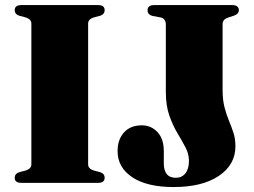

<svg xmlns="http://www.w3.org/2000/svg" viewBox="-20 -720 1001 756"><path d="M327 -72.5Q327 -55 351.5 -48L374.5 -42Q392 -36 392 -20Q392 0 366.5 0H64Q38 0 38 -20Q38 -36 56 -42L79 -48Q103.5 -55 103.5 -72.5V-627.5Q103.5 -645 79 -652L56 -658Q38 -664 38 -680Q38 -700 64 -700H366.5Q392 -700 392 -680Q392 -664 374.5 -658L351.5 -652Q327 -645 327 -627.5ZM907 -144Q907 -71.5 841.8 -27.5Q776.5 16.5 663.5 16.5Q559 16.5 501 -22Q443 -60.5 443 -125Q443 -170.5 468.2 -198.5Q493.5 -226.5 538.5 -226.5Q575 -226.5 600 -200Q625 -173.5 625 -124.5V-75.5Q625 -49.5 636.5 -34.8Q648 -20 672.5 -20Q696 -20 710 -37.5Q724 -55 724 -86.5Q724 -114 710.2 -140Q696.5 -166 678.5 -196Q660.5 -226 646.8 -265Q633 -304 633 -358V-622.5Q633 -647.5 611.5 -651.5L582 -657Q561 -661.5 561 -679.5Q561 -700 587.5 -700H893.5Q920.5 -700 920.5 -680Q920.5 -664.5 899 -657.5L880 -651.5Q856.5 -644 856.5 -626V-366.5Q856.5 -326.5 864 -297.5Q871.5 -268.5 881.5 -244.8Q891.5 -221 899.2 -197.2Q907 -173.5 907 -144Z"/></svg>

Font: Fraunces 72pt S000 Black
Style: Regular
Weight: 900
Version: Version 1.000; ttfautohint (v1.8.3)